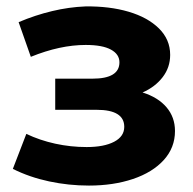

<svg xmlns="http://www.w3.org/2000/svg" viewBox="-20 -568 602 598"><path d="M257 10Q194 10 133 -3Q72 -16 20 -42L62 -151Q104 -131 152 -120.5Q200 -110 250 -110Q304 -110 335.5 -126.5Q367 -143 367 -173Q367 -226 281 -226H152V-323H268Q352 -323 352 -374Q352 -399 325.5 -413.5Q299 -428 247 -428Q167 -428 76 -391L38 -499Q90 -521 142.5 -533.5Q195 -546 246 -548Q321 -549 380.5 -531.5Q440 -514 475 -479.5Q510 -445 510 -397Q510 -358 486.5 -327.5Q463 -297 424 -280Q472 -265 498.5 -234Q525 -203 525 -160Q525 -108 490 -69.5Q455 -31 394 -10.5Q333 10 257 10Z"/></svg>

Font: Montserrat
Style: Bold
Weight: 700
Designer: Julieta Ulanovsky
Foundry: Julieta Ulanovsky
Version: Version 9.000; ttfautohint (v1.8.4.7-5d5b)